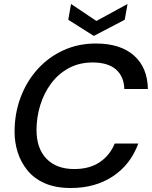

<svg xmlns="http://www.w3.org/2000/svg" viewBox="-20 -930 761 962"><path d="M335 12Q258 12 204 -12Q150 -36 117 -77Q84 -118 68.5 -167.5Q53 -217 53 -269Q53 -361 83 -441.5Q113 -522 168 -583Q223 -644 297.5 -678Q372 -712 460 -712Q583 -712 651 -652Q719 -592 721 -484H603Q601 -547 561 -582Q521 -617 444 -617Q377 -617 324.5 -588.5Q272 -560 236 -511.5Q200 -463 181.5 -402.5Q163 -342 163 -279Q163 -186 213 -134.5Q263 -83 352 -83Q428 -83 479 -117Q530 -151 555 -211H673Q634 -105 545.5 -46.5Q457 12 335 12ZM450 -750 322 -831 336 -910 463 -825 619 -910 605 -831Z"/></svg>

Font: Rethink Sans Medium
Style: Italic
Weight: 500
Italic angle: -10°
Designer: The Rethink Sans project authors (Hans Thiessen). DM Sans designed by Colophon Foundry.
Foundry: Rethink Communications LLC
Version: Version 1.001